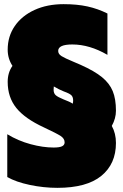

<svg xmlns="http://www.w3.org/2000/svg" viewBox="-20 -734 593 924"><path d="M15 118V-88Q68 -56 127.5 -40Q187 -24 238 -24Q266 -24 278.5 -30Q291 -36 291 -49Q291 -67 272 -79.5Q253 -92 191 -121Q100 -163 58.5 -214.5Q17 -266 17 -340Q17 -385 40 -417Q17 -452 17 -495Q17 -559 51 -608.5Q85 -658 146 -686Q207 -714 286 -714Q351 -714 401 -703Q451 -692 497 -669V-470Q411 -520 328 -520Q260 -520 260 -489Q260 -474 276 -464Q292 -454 333 -437L368 -422Q435 -392 471 -362.5Q507 -333 522.5 -295.5Q538 -258 538 -201Q538 -164 518 -128Q538 -92 538 -46Q538 55 467.5 112.5Q397 170 256 170Q190 170 123.5 156Q57 142 15 118ZM332 -250Q332 -267 323.5 -275.5Q315 -284 287 -294Q264 -303 239 -318Q238 -308 238 -302Q238 -285 248 -276Q258 -267 285 -256Q317 -244 330 -235Q332 -243 332 -250Z"/></svg>

Font: Readiness Black
Style: Regular
Weight: 900
Designer: Katatrad Team
Foundry: CadsonDemak
Version: Version 1.00;April 23, 2019;FontCreator 11.5.0.2425 64-bit; 